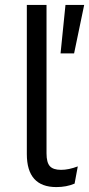

<svg xmlns="http://www.w3.org/2000/svg" viewBox="-20 -750 362 780"><path d="M169 -730V-127Q169 -90 182.5 -75Q196 -60 228 -60Q259 -60 296 -74L283 -4Q250 10 209 10Q89 10 89 -124V-730ZM322 -730 281 -533H226L246 -730Z"/></svg>

Font: Elaine Sans
Style: Regular
Weight: 400
Designer: Wei Huang
Foundry: Wei Huang
Version: Version 2.001;December 24, 2019;FontCreator 12.0.0.2547 64-b